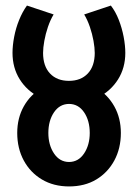

<svg xmlns="http://www.w3.org/2000/svg" viewBox="-20 -663 496 691"><path d="M228 -289V-372Q271 -372 296 -398.5Q321 -425 321 -473H431Q431 -419 405 -377.5Q379 -336 333.5 -312.5Q288 -289 228 -289ZM229 8Q173 8 131 -17Q89 -42 65.5 -85.5Q42 -129 42 -185H154Q154 -141 174.5 -110.5Q195 -80 229 -80ZM228 8V-80Q262 -80 282.5 -110.5Q303 -141 303 -185H415Q415 -129 391.5 -85.5Q368 -42 326.5 -17Q285 8 228 8ZM42 -184Q42 -238 65.5 -280Q89 -322 131 -347Q173 -372 229 -372V-289Q195 -289 174.5 -259Q154 -229 154 -184ZM228 -289Q169 -289 123 -312.5Q77 -336 51 -377.5Q25 -419 25 -473H135Q135 -425 160 -398.5Q185 -372 228 -372ZM303 -184Q303 -229 282.5 -259Q262 -289 228 -289V-372Q285 -372 326.5 -347Q368 -322 391.5 -280Q415 -238 415 -184ZM25 -472Q25 -499 31 -530.5Q37 -562 49 -591.5Q61 -621 77 -643L173 -611Q161 -591 152.5 -566Q144 -541 139.5 -516Q135 -491 135 -472ZM321 -472Q321 -491 316.5 -516Q312 -541 303.5 -566Q295 -591 283 -611L379 -643Q396 -621 407.5 -591.5Q419 -562 425 -530.5Q431 -499 431 -472Z"/></svg>

Font: Akshar Light Medium
Style: Regular
Weight: 500
Version: Version 1.100